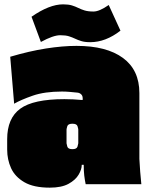

<svg xmlns="http://www.w3.org/2000/svg" viewBox="-20 -847 679 883"><path d="M630 0H374Q370 -19 367.5 -39.5Q365 -60 365 -89H356Q356 -68 341.5 -43.5Q327 -19 295 -1.5Q263 16 209 16Q135 16 92 -9Q49 -34 31 -73.5Q13 -113 13 -159V-207Q13 -303 73 -347Q133 -391 276 -391Q296 -391 316.5 -390Q337 -389 360 -387Q362 -404 354.5 -412Q347 -420 336 -421Q317 -423 299.5 -424.5Q282 -426 265 -426Q185 -426 130.5 -407Q76 -388 45 -370L27 -586Q115 -612 191.5 -624Q268 -636 332 -636Q470 -636 545.5 -580.5Q621 -525 621 -419V-116Q624 -57 630 0ZM340 -188V-251Q340 -255 336.5 -266.5Q333 -278 313 -278Q293 -278 289.5 -266.5Q286 -255 286 -251V-188Q286 -185 289.5 -173Q293 -161 313 -161Q333 -161 336.5 -173Q340 -185 340 -188ZM395 -653Q370 -653 354 -658Q338 -663 325.5 -669Q313 -675 297.5 -680Q282 -685 257 -685Q225 -685 168 -654L125 -770Q207 -827 270 -827Q295 -827 311 -822Q327 -817 340 -810.5Q353 -804 369 -799Q385 -794 410 -794Q437 -794 480 -824L534 -706Q466 -653 395 -653Z"/></svg>

Font: Gasoek One
Style: Regular
Weight: 400
Designer: Jiashuo Zhang
Foundry: JAMO
Version: Version 1.000; ttfautohint (v1.8.4.7-5d5b);gftools[0.9.29]